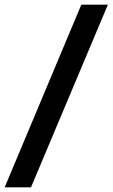

<svg xmlns="http://www.w3.org/2000/svg" viewBox="-75 -756 483 824"><path d="M-55 48 274 -736H388L58 48Z"/></svg>

Font: Archivo SemiExpanded ExtraBold
Style: Italic
Weight: 800
Width: 6
Italic angle: -10°
Designer: Hector Gatti
Foundry: Omnibus-Type
Version: Version 2.001